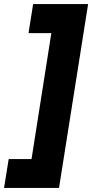

<svg xmlns="http://www.w3.org/2000/svg" viewBox="-69 -750 456 950"><path d="M367 -730 223 180H-49L-26 37H87L185 -586H72L95 -730Z"/></svg>

Font: MuseoModerno ExtraBold
Style: Italic
Weight: 800
Italic angle: -9°
Designer: Pablo Cosgaya, Héctor Gatti, Marcela Romero, and the Authors of The MuseoModerno Project.
Foundry: Omnibus-Type Team
Version: Version 1.003